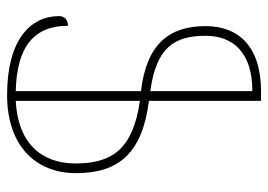

<svg xmlns="http://www.w3.org/2000/svg" viewBox="-130 -634 774 555"><g transform="rotate(90 257.5 -357.0)"><path d="M255 10C401 10 481 -72 481 -189C481 -314 422 -381 272 -400V-724H244C116 -724 56 -660 56 -564C56 -458 108 -393 244 -377V-15C115 -18 55 -68 55 -166C38 -166 27 -155 27 -141C27 -57 96 10 255 10ZM453 -188C453 -88 393 -21 272 -15V-374C409 -354 453 -296 453 -188ZM84 -564C84 -642 131 -699 244 -699V-404C117 -421 84 -474 84 -564Z"/></g></svg>

Font: Noto Serif Armenian SemiCondensed Thin
Style: Regular
Weight: 100
Width: 4
Designer: Monotype Design Team
Foundry: Monotype Imaging Inc.
Version: Version 2.008